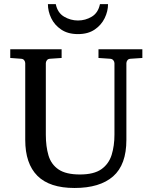

<svg xmlns="http://www.w3.org/2000/svg" viewBox="-20 -915 752 951"><path d="M685.1 -627.9 627 -624Q616.2 -623.5 611.1 -616.5Q606 -609.4 606 -602.1V-222.2Q606 -99.1 540.3 -41.5Q474.6 16.1 349.1 16.1Q225.6 16.1 165.3 -44.2Q105 -104.5 105 -222.2V-602.1Q105 -609.4 99.9 -616.5Q94.7 -623.5 84 -624L30.8 -627.9V-670.9H285.2V-627.9L228 -624Q217.3 -623.5 212.2 -616.5Q207 -609.4 207 -602.1V-248Q207 -189.5 220.2 -145Q233.4 -100.6 270 -75.7Q306.6 -50.8 376 -50.8Q445.3 -50.8 482.2 -76.9Q519 -103 533 -147.9Q546.9 -192.9 546.9 -248V-602.1Q546.9 -609.4 541.3 -616.5Q535.6 -623.5 524.9 -624L467.8 -627.9V-670.9H685.1ZM515.1 -894.5Q515.1 -859.4 498.5 -825.2Q481.9 -791 449 -768.6Q416 -746.1 366.2 -746.1Q316.4 -746.1 283.2 -768.6Q250 -791 233.6 -825.2Q217.3 -859.4 217.3 -894.5H256.3Q265.1 -851.6 297.4 -832.5Q329.6 -813.5 366.2 -813.5Q403.3 -813.5 434.8 -832.5Q466.3 -851.6 475.1 -894.5Z"/></svg>

Font: Charis
Style: Regular
Weight: 400
Designer: Walt Agee, Miriam Martin, Annie Olsen, Victor Gaultney, Lorna Priest, Alan Ward, Bob Hallissy, Martin Hosken, Sharon Cor
Foundry: SIL Global
Version: Version 7.000